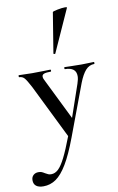

<svg xmlns="http://www.w3.org/2000/svg" viewBox="-144 -788 692 1126"><g transform="rotate(-10 201.5 -225.0)"><path d="M438 -374Q408 -374 386.5 -350Q365 -326 346 -277L232 28Q196 124 163 179Q130 234 96 257.5Q62 281 21 281Q-7 281 -22 269.5Q-37 258 -37 235Q-37 216 -25 205Q-13 194 5 194Q17 194 24.5 197Q32 200 43 207Q54 213 60.5 216Q67 219 78 219Q101 219 120.5 200.5Q140 182 162 138.5Q184 95 214 16L57 -303Q34 -347 22 -360.5Q10 -374 -9 -374Q-11 -374 -11 -380Q-11 -386 -9 -386Q17 -386 31 -385L70 -384L138 -385Q153 -386 179 -386Q182 -386 182 -380Q182 -374 179 -374Q152 -374 139.5 -369.5Q127 -365 127 -353Q127 -344 132 -335L255 -85L321 -277Q330 -303 330 -321Q330 -374 263 -374Q261 -374 261 -380Q261 -386 263 -386Q290 -386 304 -385L364 -384L403 -385Q414 -386 438 -386Q440 -386 440 -380Q440 -374 438 -374ZM220 -472Q217 -472 214.5 -473.5Q212 -475 213 -476L252 -716Q254 -720 281.5 -725.5Q309 -731 327 -731Q339 -731 338 -727L224 -474Q224 -472 220 -472Z"/></g></svg>

Font: Cormorant Garamond SemiBold
Style: Regular
Weight: 600
Designer: Christian Thalmann (Catharsis Fonts)
Version: Version 3.000